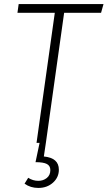

<svg xmlns="http://www.w3.org/2000/svg" viewBox="-20 -704 530 946"><path d="M490 -684 478 -641H296L206 0L196 67Q270 74 270 132Q270 170 241 196Q212 222 169 222Q130 222 101 201L119 172Q142 187 169 187Q193 187 210.5 173Q228 159 228 134Q228 113 211 104Q194 95 155 95L175 0H160L250 -641H66L72 -684Z"/></svg>

Font: Fira Sans Condensed ExtraLight
Style: Italic
Weight: 275
Width: 3
Italic angle: -8°
Designer: Carrois Corporate & Edenspiekermann AG
Foundry: Carrois Corporate GbR & Edenspiekermann AG
Version: Version 4.203